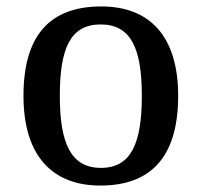

<svg xmlns="http://www.w3.org/2000/svg" viewBox="-20 -567 627 597"><path d="M292 10C451 10 534 -81 534 -269C534 -457 443 -547 295 -547C135 -547 53 -457 53 -269C53 -81 144 10 292 10ZM294 -45C200 -45 166 -122 166 -269C166 -417 199 -491 293 -491C387 -491 421 -417 421 -269C421 -122 388 -45 294 -45Z"/></svg>

Font: Noto Serif Yezidi Medium
Style: Regular
Weight: 500
Designer: Dalton Maag Ltd
Foundry: Dalton Maag Ltd
Version: Version 1.001